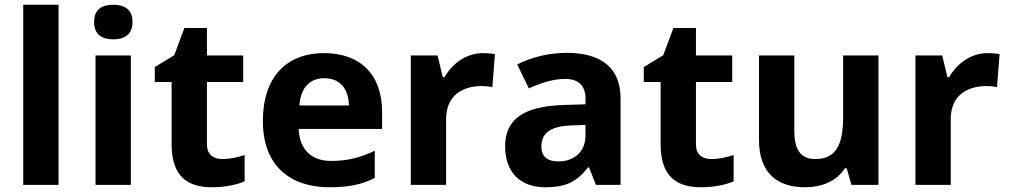

<svg xmlns="http://www.w3.org/2000/svg" viewBox="-20 -780 4258 810"><path d="M227 0V-760H78V0Z M458 -760C413 -760 377 -743 377 -687C377 -632 413 -614 458 -614C502 -614 539 -632 539 -687C539 -743 502 -760 458 -760ZM532 -546H383V0H532Z M918 -109C879 -109 853 -129 853 -171V-434H1006V-546H853V-662H758L715 -547L633 -497V-434H704V-171C704 -30 777 10 875 10C931 10 980 -1 1012 -15V-126C981 -116 951 -109 918 -109Z M1347 -556C1193 -556 1089 -460 1089 -269C1089 -80 1205 10 1369 10C1453 10 1507 -2 1561 -29V-144C1500 -115 1446 -101 1376 -101C1292 -101 1243 -152 1240 -236H1592V-308C1592 -467 1498 -556 1347 -556ZM1348 -450C1418 -450 1451 -401 1452 -335H1243C1249 -414 1290 -450 1348 -450Z M2018 -556C1945 -556 1887 -510 1855 -454H1848L1826 -546H1713V0H1862V-278C1862 -381 1936 -417 2013 -417C2026 -417 2047 -415 2057 -412L2068 -552C2056 -554 2033 -556 2018 -556Z M2371 -557C2294 -557 2220 -538 2162 -508L2211 -407C2262 -430 2312 -447 2365 -447C2418 -447 2450 -421 2450 -364V-340L2355 -337C2192 -331 2111 -279 2111 -163C2111 -45 2183 10 2280 10C2371 10 2414 -15 2461 -74H2465L2494 0H2598V-364C2598 -494 2517 -557 2371 -557ZM2392 -251 2450 -253V-208C2450 -138 2400 -99 2336 -99C2293 -99 2264 -116 2264 -162C2264 -214 2296 -248 2392 -251Z M2981 -109C2942 -109 2916 -129 2916 -171V-434H3069V-546H2916V-662H2821L2778 -547L2696 -497V-434H2767V-171C2767 -30 2840 10 2938 10C2994 10 3043 -1 3075 -15V-126C3044 -116 3014 -109 2981 -109Z M3686 -546H3537V-289C3537 -173 3510 -109 3419 -109C3358 -109 3331 -149 3331 -227V-546H3182V-190C3182 -50 3259 10 3376 10C3444 10 3509 -14 3544 -70H3552L3572 0H3686Z M4147 -556C4074 -556 4016 -510 3984 -454H3977L3955 -546H3842V0H3991V-278C3991 -381 4065 -417 4142 -417C4155 -417 4176 -415 4186 -412L4197 -552C4185 -554 4162 -556 4147 -556Z"/></svg>

Font: Noto Sans Javanese
Style: Bold
Weight: 700
Designer: Monotype Design Team
Foundry: Monotype Imaging Inc.
Version: Version 2.005